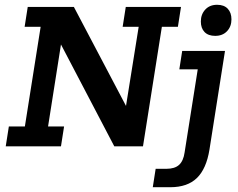

<svg xmlns="http://www.w3.org/2000/svg" viewBox="-20 -612 996 803"><path d="M4 0 17 -83H84L150 -500H83L96 -583H289L507 -169L560 -500H493L506 -583H737L724 -500H657L578 0H458L235 -426L181 -83H248L235 0ZM619 171 631 94H676Q711 94 729 77.5Q747 61 752 26L807 -322H730L742 -399H921L856 14Q843 94 803.5 132.5Q764 171 692 171ZM880 -462Q851 -462 835.5 -478Q820 -494 820 -522Q820 -552 838.5 -572Q857 -592 888 -592Q917 -592 932.5 -575.5Q948 -559 948 -531Q948 -501 929.5 -481.5Q911 -462 880 -462Z"/></svg>

Font: Rokkitt SemiBold SemiBold
Style: Italic
Weight: 600
Italic angle: -9°
Version: Version 3.103